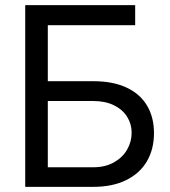

<svg xmlns="http://www.w3.org/2000/svg" viewBox="-20 -727 661 747"><path d="M78.1 -707H505.9V-628.9H166V-411.1H342.8Q418.5 -411.1 471.4 -386.7Q524.4 -362.3 551.8 -316.7Q579.1 -271 579.1 -209Q579.1 -147 551.8 -99.9Q524.4 -52.7 471.2 -26.4Q418 0 342.8 0H78.1ZM492.2 -210.9Q492.2 -244.6 474.6 -272.7Q457 -300.8 423.3 -317.4Q389.6 -334 342.8 -334H166V-76.2H342.8Q389.2 -76.2 423.1 -95.2Q457 -114.3 474.6 -145Q492.2 -175.8 492.2 -210.9Z"/></svg>

Font: Pretendard GOV
Style: Regular
Weight: 400
Designer: Base glyphs from Inter by Rasmus Andersson; Hangeul glyphs from Noto Sans CJK(Source Han Sans) by Jang Soo-young and Kan
Foundry: Kil Hyung-jin
Version: Version 1.309